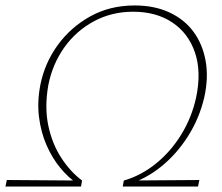

<svg xmlns="http://www.w3.org/2000/svg" viewBox="-42 -684 813 704"><path d="M422 -6 412 -22Q475 -40 529.5 -84Q584 -128 622.5 -190.5Q661 -253 677 -326Q697 -420 673 -491Q649 -562 590 -601.5Q531 -641 446 -641Q367 -641 301.5 -605.5Q236 -570 193 -509Q150 -448 135 -371Q121 -291 135 -224Q149 -157 182.5 -105.5Q216 -54 259 -22L245 -8Q209 -32 179 -68.5Q149 -105 128.5 -152Q108 -199 101 -255Q94 -311 106 -373Q122 -453 169.5 -518.5Q217 -584 289 -624Q361 -664 452 -664Q524 -664 579 -638.5Q634 -613 667.5 -567.5Q701 -522 712 -460.5Q723 -399 707 -327Q689 -250 647 -184Q605 -118 547.5 -72Q490 -26 422 -6ZM-22 0 -17 -24 259 -22 255 0ZM408 0 412 -22 689 -24 684 0Z"/></svg>

Font: Ysabeau Office Thin
Style: Italic
Weight: 250
Italic angle: -12°
Designer: Christian Thalmann (Catharsis Fonts)
Version: Version 2.001;gftools[0.9.30]; featfreeze: tnum,lnum,ss02